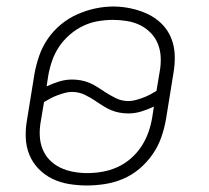

<svg xmlns="http://www.w3.org/2000/svg" viewBox="-20 -561 640 589"><path d="M247 8Q219 8 191.5 3.5Q164 -1 140.5 -12.5Q117 -24 98.5 -43Q80 -62 70 -86.5Q60 -111 59 -139Q58 -167 63 -194L86 -336Q91 -363 100.5 -390.5Q110 -418 127 -442.5Q144 -467 167 -486Q190 -505 217 -517Q244 -529 272 -535Q300 -541 328 -541Q355 -541 382.5 -535Q410 -529 434 -517.5Q458 -506 476.5 -487.5Q495 -469 505 -444.5Q515 -420 516 -392Q517 -364 512 -336L489 -194Q484 -166 474.5 -139Q465 -112 448 -87.5Q431 -63 408 -43.5Q385 -24 358 -12.5Q331 -1 302.5 3.5Q274 8 247 8ZM374 -251Q385 -251 396 -254Q407 -257 418 -261Q429 -265 439.5 -270.5Q450 -276 460 -282L470 -342Q474 -364 473 -385.5Q472 -407 464.5 -426Q457 -445 442.5 -460Q428 -475 409.5 -484Q391 -493 369.5 -496.5Q348 -500 327 -500Q304 -500 280.5 -496Q257 -492 235 -481.5Q213 -471 194 -454.5Q175 -438 161.5 -418Q148 -398 140 -375Q132 -352 128 -329L123 -296Q142 -305 161.5 -311Q181 -317 201 -317Q215 -317 228.5 -314.5Q242 -312 254 -307Q266 -302 277 -295Q288 -288 299 -281L300 -280Q317 -269 335 -260Q353 -251 374 -251ZM247 -30Q270 -30 293.5 -34Q317 -38 339.5 -48Q362 -58 381 -74.5Q400 -91 413.5 -111.5Q427 -132 435 -154.5Q443 -177 447 -201L452 -234Q433 -225 413.5 -219Q394 -213 374 -213Q360 -213 346.5 -215.5Q333 -218 321 -223Q309 -228 298 -235Q287 -242 276 -249L275 -250Q259 -261 240.5 -270Q222 -279 201 -279Q190 -279 179 -276Q168 -273 157 -269Q146 -265 135.5 -259.5Q125 -254 115 -248L105 -188Q101 -166 102 -144.5Q103 -123 110.5 -104Q118 -85 132 -70.5Q146 -56 164.5 -47Q183 -38 204.5 -34Q226 -30 247 -30Z"/></svg>

Font: Iosevka Curly XLtExObl
Style: Regular
Weight: 200
Width: 7
Italic angle: -9°
Monospace: yes
Designer: Belleve Invis
Foundry: Belleve Invis
Version: Version 11.0.1; ttfautohint (v1.8.3)